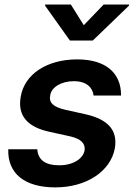

<svg xmlns="http://www.w3.org/2000/svg" viewBox="-20 -814 588 845"><path d="M179 -794 178.3 -789.1 287.6 -635.7H388.5L547.6 -789.1L548.3 -794H436.1L348.7 -703.1L291.9 -794ZM223.7 10.7C360.1 10.7 468 -60 485.8 -163.4C497.9 -241.1 455.6 -288.7 356.5 -311.1L267 -331C213.4 -343.4 194.6 -362.6 201 -394.2C206 -431.1 251.1 -456.7 304.7 -456.7C362.9 -456.7 387.8 -427.2 392 -393.5H512.8C513.5 -491.5 447.4 -552.6 319.6 -552.6C187.1 -552.6 87 -487.9 71 -387.1C57.2 -307.5 97.7 -255 198.9 -233.7L289.1 -213.8C336.6 -202.8 356.5 -182.5 352.3 -152C345.2 -114.3 300.4 -86.3 240.1 -86.6C181.1 -86.3 147 -109.7 144.2 -157H16.3C13.1 -49 89.8 10.7 223.7 10.7Z"/></svg>

Font: Riot Sans 2.0
Style: Bold Italic
Weight: 600
Italic angle: -9.39999°
Designer: Rasmus Andersson
Foundry: rsms
Version: Version 3.006;hotconv 1.0.109;makeotfexe 2.5.65596